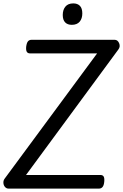

<svg xmlns="http://www.w3.org/2000/svg" viewBox="-37 -1109 724 1129"><path d="M13 0Q1 0 -7.5 -9.5Q-16 -19 -17 -33Q-18 -47 -10 -58L534 -795H140Q126 -795 120.5 -804.5Q115 -814 117 -835Q120 -857 127.5 -866Q135 -875 149 -875H637Q655 -875 663.5 -855Q672 -835 659 -818L116 -80H554Q567 -80 572.5 -71Q578 -62 576 -40Q574 -19 566 -9.5Q558 0 545 0ZM385 -963Q360 -963 346 -977.5Q332 -992 332 -1021Q332 -1051 347.5 -1070Q363 -1089 394 -1089Q419 -1089 433 -1074.5Q447 -1060 447 -1030Q447 -1000 431.5 -981.5Q416 -963 385 -963Z"/></svg>

Font: Playwrite GB S
Style: Italic
Weight: 400
Italic angle: -7°
Designer: Veronika Burian, José Scaglione
Foundry: TypeTogether
Version: Version 1.000